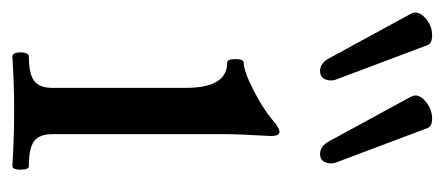

<svg xmlns="http://www.w3.org/2000/svg" viewBox="-258 -494 722 312"><g transform="rotate(90 103.0 -338.0)"><path d="M62 -497.1Q49.3 -497.1 41 -513.2L-30.8 -645Q-36.6 -656.2 -24.2 -667.7Q-11.7 -679.2 4.9 -679.2Q18.6 -679.2 21 -669.9L75.2 -525.9Q79.6 -516.6 76.4 -506.8Q73.2 -497.1 62 -497.1ZM196.8 -497.1Q184.1 -497.1 175.8 -513.2L104 -645Q98.1 -656.2 110.8 -667.7Q123.5 -679.2 140.1 -679.2Q153.3 -679.2 155.8 -669.9L210 -525.9Q214.4 -516.6 211.2 -506.8Q208 -497.1 196.8 -497.1ZM39.1 2.9Q32.2 2.9 32.2 -10.5Q32.2 -23.9 39.1 -23.9Q66.9 -23.9 78.4 -32.5Q89.8 -41 89.8 -62V-278.8Q89.8 -346.2 48.8 -346.2Q43 -346.2 43 -359.6Q43 -373 48.8 -373Q62 -373 92.5 -388.4Q123 -403.8 142.1 -419.9Q154.8 -431.2 161.1 -431.2Q168 -431.2 168 -417Q165 -364.3 165 -341.8V-62Q165 -41 176.3 -32.5Q187.5 -23.9 216.8 -23.9Q222.7 -23.9 222.7 -10.5Q222.7 2.9 216.8 2.9Q171.9 0 127.9 0Q82 0 39.1 2.9Z"/></g></svg>

Font: Junicode SmCond
Style: Regular
Weight: 400
Width: 4
Designer: Peter S. Baker
Version: Version 2.206